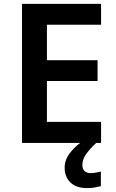

<svg xmlns="http://www.w3.org/2000/svg" viewBox="-20 -734 598 986"><path d="M499 0H93V-714H499V-607H221V-425H481V-318H221V-108H499ZM403 113Q403 134 414.5 144.5Q426 155 445 155Q461 155 474.5 152Q488 149 498 147V222Q482 226 465.5 229Q449 232 427 232Q372 232 342 203.5Q312 175 312 127Q312 84 343.5 46Q375 8 415 -16L474 0Q440 32 421.5 58.5Q403 85 403 113Z"/></svg>

Font: Noto Sans Bassa Vah SemiBold
Style: Regular
Weight: 600
Designer: Monotype Design Team
Foundry: Monotype Imaging Inc.
Version: Version 2.002; ttfautohint (v1.8.4.7-5d5b)